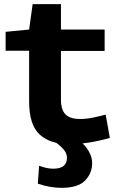

<svg xmlns="http://www.w3.org/2000/svg" viewBox="-20 -683 563 923"><path d="M313 10Q221 10 170.5 -36.5Q120 -83 120 -195V-439H7V-530L120 -541L137 -663H273V-541H483V-438H273V-205Q273 -155 295 -133Q317 -111 364 -111Q394 -111 424 -117Q454 -123 488 -132L508 -20Q403 10 313 10ZM168 114Q206 128 236 128Q302 128 302 75Q302 53 284 33.5Q266 14 240 -5H363Q390 15 406.5 43.5Q423 72 423 101Q423 150 389 185Q355 220 275 220Q251 220 222.5 215.5Q194 211 162 200Z"/></svg>

Font: Georama Extended SemiBold
Style: Regular
Weight: 600
Width: 7
Designer: Jean-Baptiste Levee
Foundry: Production Type
Version: Version 1.000